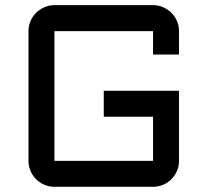

<svg xmlns="http://www.w3.org/2000/svg" viewBox="-20 -720 800 740"><path d="M89.8 -600.1Q89.8 -620.6 97.7 -638.9Q105.5 -657.2 119.1 -670.7Q132.8 -684.1 151.1 -692.1Q169.4 -700.2 189.9 -700.2H569.8Q590.3 -700.2 608.6 -692.1Q627 -684.1 640.6 -670.7Q654.3 -657.2 662.1 -638.9Q669.9 -620.6 669.9 -600.1V-509.8H569.8V-600.1H189.9V-100.1H569.8V-270H379.9V-370.1H669.9V-100.1Q669.9 -79.6 662.1 -61.3Q654.3 -43 640.6 -29.3Q627 -15.6 608.6 -7.8Q590.3 0 569.8 0H189.9Q169.4 0 151.1 -7.8Q132.8 -15.6 119.1 -29.3Q105.5 -43 97.7 -61.3Q89.8 -79.6 89.8 -100.1Z"/></svg>

Font: Aldrich
Style: Regular
Weight: 400
Designer: Matthew Desmond
Foundry: Matthew Desmond
Version: Version 1.001 2011